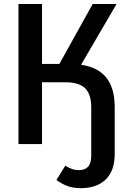

<svg xmlns="http://www.w3.org/2000/svg" viewBox="-20 -728 655 970"><path d="M73.3 0V-707.7H192.3V-405.1H280L448.2 -707.7H568.7L389.7 -401Q476.9 -387.7 518.2 -334.4Q559.5 -281 559.5 -187.2V48.7Q559.5 135.4 513.8 179Q468.2 222.6 389.2 222.6Q346.7 222.6 316.7 210.3Q286.7 197.9 265.1 181.5L309.7 109.2Q326.2 119 341.8 125.1Q357.4 131.3 381 131.3Q409.7 131.3 425.4 113.8Q441 96.4 441 57.4V-185.6Q441 -250.3 411 -281.3Q381 -312.3 309.2 -312.3H192.3V0Z"/></svg>

Font: Fira Code Medium
Style: Regular
Weight: 500
Designer: Carrois Corporate, Edenspiekermann AG, Nikita Prokopov
Foundry: Carrois Corporate, Edenspiekermann AG, Nikita Prokopov
Version: Version 6.002